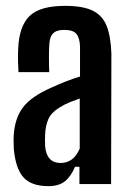

<svg xmlns="http://www.w3.org/2000/svg" viewBox="-20 -628 448 655"><path d="M145 7Q87 7 60 -23Q33 -53 27 -121Q27 -132 26.5 -145Q26 -158 27 -169Q31 -226 59 -262.5Q87 -299 155 -329Q179 -340 203 -349.5Q227 -359 253 -367V-469Q252 -498 241 -512Q230 -526 199 -526Q173 -526 161 -514Q149 -502 148 -473Q147 -459 147 -429.5Q147 -400 148 -382H43Q42 -394 41.5 -418.5Q41 -443 42 -461Q45 -538 80.5 -573Q116 -608 202 -608Q263 -608 296.5 -591.5Q330 -575 344 -539Q358 -503 360 -445L359 0H251V-59H236Q222 -26 201.5 -9.5Q181 7 145 7ZM187 -72Q231 -72 252 -121V-292Q235 -286 217.5 -279Q200 -272 181 -260Q154 -243 144.5 -220.5Q135 -198 134 -169Q133 -148 134 -129Q139 -72 187 -72Z"/></svg>

Font: Big Shoulders Display
Style: Bold
Weight: 700
Designer: Patric King
Foundry: XO Type Co
Version: Version 1.000; ttfautohint (v1.8.2)